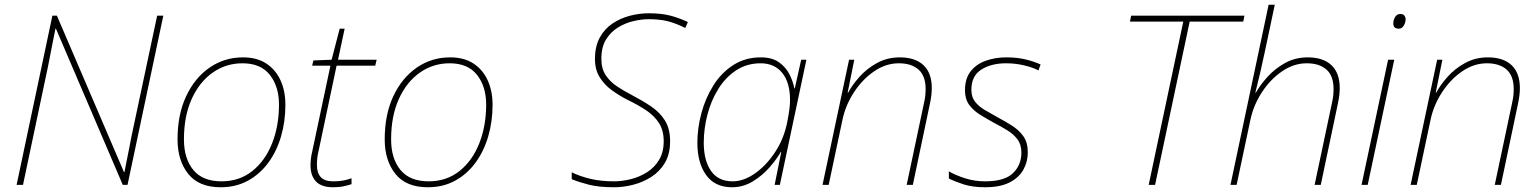

<svg xmlns="http://www.w3.org/2000/svg" viewBox="-20 -780 6492 810"><path d="M50 0 201 -714H220L503 -54H505Q513 -93 521 -134.5Q529 -176 536 -211L643 -714H669L518 0H498L216 -659H214Q205 -616 198 -579Q191 -542 183 -502L77 0Z M911 10Q819 10 774 -46.5Q729 -103 729 -192Q729 -297 765.5 -374.5Q802 -452 864.5 -495Q927 -538 1005 -538Q1064 -538 1103.5 -512Q1143 -486 1163.5 -441Q1184 -396 1184 -338Q1184 -267 1165.5 -204Q1147 -141 1111.5 -93Q1076 -45 1025.5 -17.5Q975 10 911 10ZM914 -15Q990 -15 1044.5 -58.5Q1099 -102 1128 -175.5Q1157 -249 1157 -339Q1157 -415 1118.5 -464Q1080 -513 1003 -513Q933 -513 877 -473.5Q821 -434 788.5 -362Q756 -290 756 -192Q756 -111 795.5 -63Q835 -15 914 -15Z M1385 10Q1336 10 1313 -14.5Q1290 -39 1290 -82Q1290 -95 1291.5 -109.5Q1293 -124 1297 -140L1374 -503H1297L1302 -525L1379 -528L1413 -659H1434L1406 -528H1569L1563 -503H1400L1324 -143Q1320 -127 1318.5 -112Q1317 -97 1317 -84Q1317 -51 1333 -33Q1349 -15 1386 -15Q1410 -15 1428.5 -18.5Q1447 -22 1463 -28V-3Q1447 2 1429 6Q1411 10 1385 10Z M1785 10Q1693 10 1648 -46.5Q1603 -103 1603 -192Q1603 -297 1639.5 -374.5Q1676 -452 1738.5 -495Q1801 -538 1879 -538Q1938 -538 1977.5 -512Q2017 -486 2037.5 -441Q2058 -396 2058 -338Q2058 -267 2039.5 -204Q2021 -141 1985.5 -93Q1950 -45 1899.5 -17.5Q1849 10 1785 10ZM1788 -15Q1864 -15 1918.5 -58.5Q1973 -102 2002 -175.5Q2031 -249 2031 -339Q2031 -415 1992.5 -464Q1954 -513 1877 -513Q1807 -513 1751 -473.5Q1695 -434 1662.5 -362Q1630 -290 1630 -192Q1630 -111 1669.5 -63Q1709 -15 1788 -15Z M2571 10Q2507 10 2465.5 -0.5Q2424 -11 2392 -24V-53Q2427 -36 2471 -25.5Q2515 -15 2571 -15Q2604 -15 2640.5 -24Q2677 -33 2709 -53Q2741 -73 2760.5 -105.5Q2780 -138 2780 -184Q2780 -230 2760 -261Q2740 -292 2705.5 -315Q2671 -338 2625 -360Q2592 -377 2561 -399.5Q2530 -422 2510 -454Q2490 -486 2490 -531Q2490 -584 2510 -621Q2530 -658 2563.5 -680.5Q2597 -703 2637 -713.5Q2677 -724 2717 -724Q2771 -724 2808.5 -714Q2846 -704 2882 -687L2871 -662Q2831 -682 2797 -690.5Q2763 -699 2716 -699Q2687 -699 2652.5 -691Q2618 -683 2587 -664Q2556 -645 2536.5 -613Q2517 -581 2517 -532Q2517 -490 2535.5 -462.5Q2554 -435 2582.5 -416Q2611 -397 2642 -381Q2688 -357 2725.5 -332Q2763 -307 2785 -272Q2807 -237 2807 -184Q2807 -130 2785 -93Q2763 -56 2727.5 -33.5Q2692 -11 2651 -0.5Q2610 10 2571 10Z M3068 10Q2996 10 2959 -41.5Q2922 -93 2922 -178Q2922 -239 2939 -302.5Q2956 -366 2989.5 -419.5Q3023 -473 3073.5 -505.5Q3124 -538 3190 -538Q3237 -538 3266 -517.5Q3295 -497 3310.5 -466.5Q3326 -436 3331 -407H3333L3360 -528H3382L3270 0H3248L3276 -139H3274Q3257 -109 3226.5 -74Q3196 -39 3155.5 -14.5Q3115 10 3068 10ZM3071 -15Q3117 -15 3164.5 -48Q3212 -81 3249.5 -137.5Q3287 -194 3301 -264Q3307 -295 3310 -317Q3313 -339 3313 -358Q3313 -432 3280 -472.5Q3247 -513 3189 -513Q3131 -513 3086 -483.5Q3041 -454 3010.5 -405Q2980 -356 2964.5 -296.5Q2949 -237 2949 -178Q2949 -103 2979.5 -59Q3010 -15 3071 -15Z M3450 0 3562 -528H3584L3556 -389H3558Q3575 -421 3605.5 -455.5Q3636 -490 3679.5 -514Q3723 -538 3776 -538Q3841 -538 3876 -505Q3911 -472 3911 -408Q3911 -379 3903 -342L3831 0H3805L3878 -345Q3882 -362 3883.5 -376.5Q3885 -391 3885 -404Q3885 -460 3855 -486.5Q3825 -513 3772 -513Q3717 -513 3667.5 -479Q3618 -445 3582.5 -390.5Q3547 -336 3534 -274L3476 0Z M4135 10Q4083 10 4044.5 -2.5Q4006 -15 3983 -27V-57Q4013 -40 4052.5 -27.5Q4092 -15 4136 -15Q4218 -15 4253.5 -49.5Q4289 -84 4289 -136Q4289 -170 4272.5 -192Q4256 -214 4230 -230Q4204 -246 4175 -261Q4142 -279 4114 -296.5Q4086 -314 4068.5 -338Q4051 -362 4051 -399Q4051 -448 4074.5 -478.5Q4098 -509 4138 -523.5Q4178 -538 4225 -538Q4272 -538 4308 -529Q4344 -520 4370 -508L4361 -483Q4336 -496 4299.5 -504.5Q4263 -513 4224 -513Q4162 -513 4120 -486.5Q4078 -460 4078 -401Q4078 -371 4093.5 -351Q4109 -331 4134.5 -316Q4160 -301 4189 -285Q4221 -268 4250 -249.5Q4279 -231 4297.5 -205Q4316 -179 4316 -137Q4316 -97 4297 -63.5Q4278 -30 4238.5 -10Q4199 10 4135 10Z M4826 0 4972 -689H4747L4752 -714H5230L5225 -689H4999L4853 0Z M5171 0 5332 -760H5358L5315 -557Q5306 -515 5296 -471.5Q5286 -428 5276 -389H5278Q5296 -421 5327 -455.5Q5358 -490 5401 -514Q5444 -538 5497 -538Q5562 -538 5597 -505Q5632 -472 5632 -408Q5632 -379 5624 -342L5552 0H5526L5599 -345Q5603 -362 5604.5 -376.5Q5606 -391 5606 -404Q5606 -460 5576 -486.5Q5546 -513 5493 -513Q5438 -513 5388.5 -479Q5339 -445 5303.5 -390.5Q5268 -336 5255 -274L5197 0Z M5881 -659Q5858 -659 5858 -681Q5858 -695 5865.5 -708Q5873 -721 5888 -721Q5900 -721 5905 -714Q5910 -707 5910 -699Q5910 -686 5902.5 -672.5Q5895 -659 5881 -659ZM5724 0 5836 -528H5862L5750 0Z M5931 0 6043 -528H6065L6037 -389H6039Q6056 -421 6086.5 -455.5Q6117 -490 6160.5 -514Q6204 -538 6257 -538Q6322 -538 6357 -505Q6392 -472 6392 -408Q6392 -379 6384 -342L6312 0H6286L6359 -345Q6363 -362 6364.5 -376.5Q6366 -391 6366 -404Q6366 -460 6336 -486.5Q6306 -513 6253 -513Q6198 -513 6148.5 -479Q6099 -445 6063.5 -390.5Q6028 -336 6015 -274L5957 0Z"/></svg>

Font: Noto Sans Thin
Style: Italic
Weight: 100
Italic angle: -12°
Designer: Monotype Design Team
Foundry: Monotype Imaging Inc.
Version: Version 2.013; ttfautohint (v1.8.4.7-5d5b)